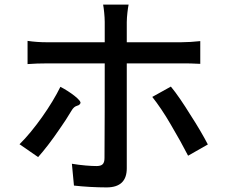

<svg xmlns="http://www.w3.org/2000/svg" viewBox="-20 -794 980 836"><path d="M163 -284C131 -239 96 -196 65 -166L146 -110C172 -139 207 -184 240 -233C258 -258 275 -285 290 -310C308 -342 321 -327 330 -344C337 -356 284 -395 243 -416C224 -377 195 -329 163 -284ZM809 -294C780 -341 749 -387 724 -417L643 -372C667 -342 697 -298 724 -251C752 -204 779 -155 799 -116L885 -165C867 -200 839 -248 809 -294ZM310 -518H436V-514C436 -468 436 -151 435 -106C435 -80 425 -71 400 -71C376 -71 334 -74 293 -81L302 14C344 19 400 22 444 22C505 22 532 -8 532 -61C532 -135 532 -435 532 -514V-518H769C792 -518 824 -518 852 -516V-615C827 -612 792 -610 768 -610H532V-698C532 -721 537 -761 540 -774H429C432 -759 436 -722 436 -699V-610H310H184C155 -610 127 -612 100 -616V-515C126 -517 156 -518 185 -518Z"/></svg>

Font: GenSekiGothic2 TW M
Style: Regular
Weight: 500
Version: Version 2.100;PS 2.1;hotconv 16.6.51;makeotf.lib2.5.65220 DE